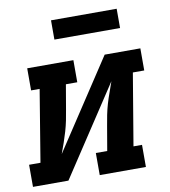

<svg xmlns="http://www.w3.org/2000/svg" viewBox="-85 -794 767 864"><g transform="rotate(-10 298.0 -362.0)"><path d="M-4 0V-101H48L102 -429H63V-530H274V-429H222L203 -318Q199 -293 194 -268.5Q189 -244 182 -220Q175 -196 166.5 -171.5Q158 -147 149 -123L417 -530H580V-429H528L473 -101H512V0H301V-101H353L372 -212Q376 -237 381 -261.5Q386 -286 393 -310Q400 -334 409 -358.5Q418 -383 426 -407L158 0ZM206 -636V-724H506V-636Z"/></g></svg>

Font: Iosevka Slab Extended Oblique
Style: Bold
Weight: 700
Width: 7
Italic angle: -9°
Monospace: yes
Designer: Belleve Invis
Foundry: Belleve Invis
Version: Version 11.1.1; ttfautohint (v1.8.3)